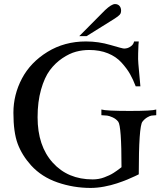

<svg xmlns="http://www.w3.org/2000/svg" viewBox="-20 -911 819 945"><path d="M749 -344Q733 -343 725.5 -342Q718 -341 705 -333.5Q692 -326 681 -312Q663 -289 663 -53Q661 -52 644.5 -44Q628 -36 606 -27Q584 -18 555.5 -8.5Q527 1 492.5 7.5Q458 14 426 14Q342 14 263.5 -13Q185 -40 133 -97Q88 -147 67 -203.5Q46 -260 46 -356Q46 -445 88 -524.5Q130 -604 213.5 -655.5Q297 -707 403 -707Q465 -707 524 -689.5Q583 -672 591 -672Q597 -672 606 -674Q615 -676 626 -684.5Q637 -693 640 -707H663Q662 -701 661.5 -690.5Q661 -680 660 -649Q659 -618 661 -597L671 -486H648Q635 -520 620 -546.5Q605 -573 578.5 -602.5Q552 -632 511.5 -648.5Q471 -665 419 -665Q386 -665 354 -656.5Q322 -648 287 -624.5Q252 -601 225.5 -565.5Q199 -530 182 -470Q165 -410 165 -334Q165 -193 239.5 -110.5Q314 -28 436 -28Q451 -28 465.5 -30.5Q480 -33 493 -38Q506 -43 517 -48Q528 -53 539 -60Q550 -67 556 -71.5Q562 -76 569.5 -81.5Q577 -87 578 -88Q578 -291 562 -312Q551 -326 534 -333.5Q517 -341 507.5 -342Q498 -343 479 -344V-372Q502 -365 619 -365Q728 -365 749 -372ZM576 -859Q576 -851 573.5 -845Q571 -839 562.5 -832.5Q554 -826 552.5 -825Q551 -824 539 -816L406 -733H370L497 -861Q529 -891 546 -891Q560 -891 568 -882Q576 -873 576 -859Z"/></svg>

Font: GFS Artemisia
Style: Regular
Weight: 400
Designer: Takis Katsoulidis and George D. Matthiopoulos
Foundry: Takis Katsoulidis and George D. Matthiopoulos
Version: Version 1.0